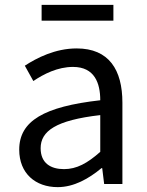

<svg xmlns="http://www.w3.org/2000/svg" viewBox="-20 -756 603 789"><path d="M217 13C284 13 345 -22 397 -65H400L408 0H483V-334C483 -469 428 -557 295 -557C207 -557 131 -518 82 -486L117 -423C160 -452 217 -481 280 -481C369 -481 392 -414 392 -344C161 -318 59 -259 59 -141C59 -43 126 13 217 13ZM243 -61C189 -61 147 -85 147 -147C147 -217 209 -262 392 -283V-132C339 -85 295 -61 243 -61ZM151 -671H446V-736H151Z"/></svg>

Font: Noto Sans Mono CJK HK
Style: Regular
Weight: 400
Designer: Ryoko NISHIZUKA 西塚涼子 (kana, bopomofo & ideographs); Paul D. Hunt (Latin, Greek & Cyrillic); Sandoll Communications 산돌커뮤니
Foundry: Adobe
Version: Version 2.004;hotconv 1.0.118;makeotfexe 2.5.65603